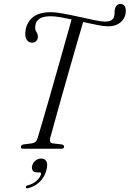

<svg xmlns="http://www.w3.org/2000/svg" viewBox="-20 -774 675 999"><path d="M241 -55Q235 -30.5 254.5 -28L301.5 -22.5Q313.5 -19.5 313.5 -11.5Q313.5 0 299 0H100.5Q88 0 89 -10Q89.5 -20 102.5 -22.5L144.5 -28Q158 -30 165.2 -36.8Q172.5 -43.5 177 -59.5Q187 -93 204.2 -151.8Q221.5 -210.5 242 -282.5Q262.5 -354.5 283.5 -428.2Q304.5 -502 322.5 -566.2Q340.5 -630.5 352.5 -673Q320.5 -680 292 -684.8Q263.5 -689.5 244 -689.5Q203 -689.5 184.5 -676Q166 -662.5 164 -640.5Q160.5 -621 169 -608.8Q177.5 -596.5 177 -581Q176 -569 168 -560.2Q160 -551.5 145.5 -552Q128 -552.5 118.2 -568.5Q108.5 -584.5 112.5 -611Q117 -655.5 149.5 -683Q182 -710.5 243 -710.5Q270 -710.5 310.8 -703Q351.5 -695.5 394.8 -685.8Q438 -676 473.8 -668.8Q509.5 -661.5 526.5 -661.5Q565 -661.5 573 -686Q576.5 -695.5 576 -705.5Q575.5 -715.5 577.5 -725Q583.5 -753.5 607.5 -753.5Q619.5 -753.5 627.2 -744Q635 -734.5 634.5 -715.5Q633.5 -680.5 608.2 -658.8Q583 -637 544.5 -637Q522.5 -637 487.2 -643.8Q452 -650.5 412.5 -659.5Q399.5 -615.5 380.8 -550.5Q362 -485.5 341 -412.2Q320 -339 300.2 -268.5Q280.5 -198 264.8 -141.5Q249 -85 241 -55ZM174.5 123Q156.5 123 150 113Q143.5 103 147.5 88Q152 71.5 165.2 61.2Q178.5 51 194.5 51Q213.5 51 221.5 65.8Q229.5 80.5 221.5 111Q211.5 149 185.5 173.2Q159.5 197.5 126.5 205Q115 207.5 114.5 200.5Q114.5 192.5 124 190.5Q151.5 183.5 170 166.8Q188.5 150 193 134Q195.5 123 186.5 123Z"/></svg>

Font: Fraunces 144pt Soft Light
Style: Italic
Weight: 300
Italic angle: -16°
Version: Version 1.000;[b76b70a41]